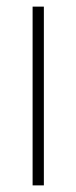

<svg xmlns="http://www.w3.org/2000/svg" viewBox="-20 -560 231 580"><path d="M78.5 0V-540H112.5V0Z"/></svg>

Font: Encode Sans Semi Condensed Thin
Style: Regular
Weight: 250
Width: 4
Designer: Multiple Designers
Foundry: Impallari Type
Version: Version 2.000